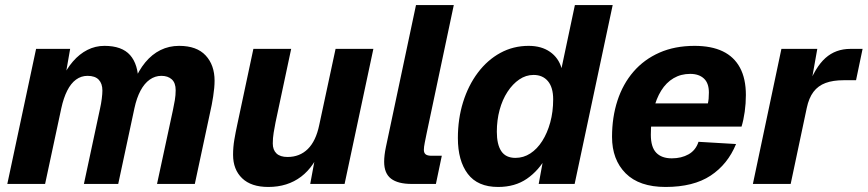

<svg xmlns="http://www.w3.org/2000/svg" viewBox="-20 -730 3443 762"><path d="M9 0 123.2 -536H258.4L235.8 -406.8L223.8 -413.2Q243.4 -456 269.4 -486Q295.4 -516 327 -532Q358.6 -548 394.4 -548Q464 -548 496.4 -511.2Q528.8 -474.4 529.2 -404L510.8 -403.2Q530 -450.4 556.6 -482.5Q583.2 -514.6 617 -531.3Q650.8 -548 691 -548Q760.8 -548 796.2 -509.9Q831.6 -471.8 831.6 -409.6Q831.6 -382.6 826 -347Q820.4 -311.4 814 -284.4L753.2 0H603.2L666.4 -293.6Q670.6 -312.8 673.9 -332.6Q677.2 -352.4 677.2 -372Q677.2 -401 661.8 -415Q646.4 -429 620.4 -429Q595.4 -429 574.2 -414Q553 -399 537.7 -370.3Q522.4 -341.6 513.6 -300.8L449.2 0H313L377.4 -300.8Q381.4 -318.4 383.9 -338.1Q386.4 -357.8 386.4 -370.8Q386.4 -398.4 371.8 -413.7Q357.2 -429 327.4 -429Q302 -429 281.6 -414Q261.2 -399 246.7 -370.1Q232.2 -341.2 223.4 -300.8L159 0Z M1044.8 12Q976.8 12 940.9 -22.6Q905 -57.2 905 -115.6Q905 -146.4 910.1 -176.1Q915.2 -205.8 921.2 -233.4L985.6 -536H1135.6L1073.4 -243.8Q1069.6 -224.8 1066.1 -203.4Q1062.6 -182 1062.6 -160.6Q1062.6 -135 1077.3 -121Q1092 -107 1121.2 -107Q1169.4 -107 1201.5 -138.5Q1233.6 -170 1246.8 -233.2L1311.8 -536H1461.8L1347.6 0H1211.2L1239.8 -154.4L1257.4 -150.4Q1229 -69.8 1175.1 -28.9Q1121.2 12 1044.8 12Z M1613.8 0Q1559.4 0 1532 -20.9Q1504.6 -41.8 1504.6 -88Q1504.6 -113.4 1511.5 -146.2Q1518.4 -179 1525.4 -211.8L1631 -710H1781L1673.4 -201.6Q1669.4 -182 1665.8 -164Q1662.2 -146 1662.2 -135.2Q1662.2 -123.2 1669.3 -117.5Q1676.4 -111.8 1693 -111.8H1733.4L1710 0Z M1956.8 12Q1875.8 12 1836.5 -40Q1797.2 -92 1797.2 -182Q1797.2 -258.4 1817.9 -324.8Q1838.6 -391.2 1876.5 -441.6Q1914.4 -492 1965.7 -520Q2017 -548 2078 -548Q2129 -548 2162.9 -524.2Q2196.8 -500.4 2208.6 -459.6L2261.6 -710H2411.6L2260.6 0H2118L2140.4 -122.4L2149.6 -109.6Q2118.6 -53.4 2071.3 -20.7Q2024 12 1956.8 12ZM2025.6 -103.4Q2057.6 -103.4 2084.7 -121Q2111.8 -138.6 2132 -170.3Q2152.2 -202 2163.8 -244.2Q2175.4 -286.4 2175.4 -335.6Q2175.4 -383.2 2154.6 -407.9Q2133.8 -432.6 2097.6 -432.6Q2067.2 -432.6 2040.8 -414.6Q2014.4 -396.6 1994.1 -365.5Q1973.8 -334.4 1962.8 -293.7Q1951.8 -253 1951.8 -207.2Q1951.8 -156.4 1969.6 -129.9Q1987.4 -103.4 2025.6 -103.4Z M2621.4 12Q2517 12 2463 -42.2Q2409 -96.4 2409 -186.8Q2409 -264.8 2430.6 -330.9Q2452.2 -397 2494.2 -445.6Q2536.2 -494.2 2597.2 -521.1Q2658.2 -548 2736.6 -548Q2803.2 -548 2848.3 -526.4Q2893.4 -504.8 2916.8 -461.3Q2940.2 -417.8 2940.2 -352.8Q2940.2 -319.4 2935.6 -286.5Q2931 -253.6 2923 -227.6H2541.6L2561.2 -319.6H2789.4Q2791.4 -328 2792.4 -338.4Q2793.4 -348.8 2793.4 -362.8Q2793.4 -400.2 2773.5 -418.5Q2753.6 -436.8 2719.2 -436.8Q2682.4 -436.8 2653.2 -419.6Q2624 -402.4 2604.1 -370.4Q2584.2 -338.4 2573.6 -293.9Q2563 -249.4 2563 -195.2Q2563 -146.2 2584.4 -123.9Q2605.8 -101.6 2646.2 -101.6Q2684.4 -101.6 2712.8 -117.6Q2741.2 -133.6 2752.2 -167.2L2901.2 -158.4Q2868.2 -77.8 2800.1 -32.9Q2732 12 2621.4 12Z M2968 0 3081.2 -536H3223.6L3196 -380.4L3185 -382.4Q3215.4 -463.6 3256 -499.8Q3296.6 -536 3355 -536H3403.4L3377.4 -411.6H3327.8Q3286 -411.6 3256.5 -400.7Q3227 -389.8 3208.6 -365.6Q3190.2 -341.4 3181.8 -301.4L3118 0Z"/></svg>

Font: Geist
Style: Italic
Weight: 400
Italic angle: -12°
Designer: Basement.studio, Andrés Briganti, Mateo Zaragoza
Foundry: Basement.studio, Vercel, Andrés Briganti, Guido Ferreyra, Mateo Zaragoza
Version: Version 1.500